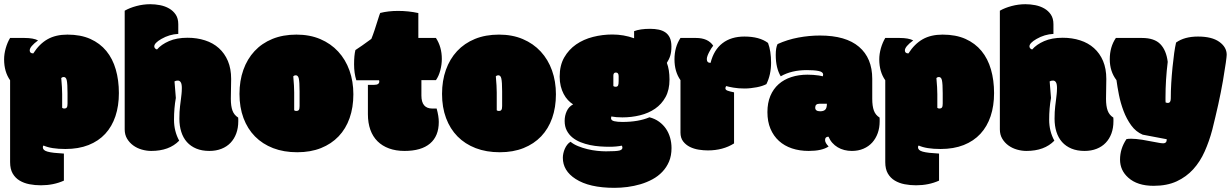

<svg xmlns="http://www.w3.org/2000/svg" viewBox="-26 -716 5911 922"><path d="M272.5 -198.2Q275.9 -194.8 283.2 -194.8Q286.6 -194.8 289.8 -196Q293 -197.3 294.9 -200.2Q298.3 -205.1 298.3 -218.8V-268.6Q298.3 -314.5 294.4 -331.1Q291 -346.2 279.8 -346.2Q272.9 -346.2 268.1 -341.3Q272.5 -293 272.5 -263.7ZM116.7 -474.1Q116.7 -459.5 133.8 -459.5Q163.1 -505.4 202.4 -527.6Q241.7 -549.8 297.9 -549.8Q361.3 -549.8 407.7 -529.1Q454.1 -508.3 484.6 -471.2Q515.1 -434.1 530 -382.3Q544.9 -330.6 544.9 -269Q544.9 -207.5 528.3 -158Q511.7 -108.4 479.5 -73.5Q447.3 -38.6 399.2 -19.5Q351.1 -0.5 288.1 -0.5Q219.7 -0.5 183.1 -17.1Q179.7 -15.1 179.7 -8.8Q179.7 -1.5 185.1 3.7Q190.4 8.8 202.4 12.2Q214.4 15.6 233.6 17.8Q252.9 20 280.8 21.5V151.4Q231 173.8 170.4 173.8Q142.1 173.8 115.5 168.7Q88.9 163.6 68.1 151.1Q47.4 138.7 34.9 117.2Q22.5 95.7 22.5 62.5V-330.6Q-6.3 -371.1 -6.3 -431.2Q-6.3 -443.4 -4.4 -457Q-2.4 -470.7 1.5 -484.4Q5.4 -498 10.7 -510.7Q16.1 -523.4 22.5 -533.7H91.8Q134.3 -533.7 156.7 -522Q116.7 -492.2 116.7 -474.1Z M1082.5 -241.7Q1082.5 -206.5 1090.3 -185.1Q1098.1 -163.6 1117.7 -151.4Q1118.2 -149.9 1118.2 -142.1V-133.3Q1118.2 -101.6 1108.6 -75.4Q1099.1 -49.3 1081.3 -30.5Q1063.5 -11.7 1037.6 -1.5Q1011.7 8.8 979.5 8.8Q943.8 8.8 916.7 -2.4Q889.6 -13.7 871.6 -33.9Q853.5 -54.2 844.5 -82.8Q835.4 -111.3 835.4 -146Q835.4 -180.2 838.6 -206.3Q841.8 -232.4 843.3 -243.7Q843.8 -249.5 844.5 -254.4Q845.2 -259.3 845.7 -264.6Q846.2 -270 846.7 -277.1Q847.2 -284.2 847.2 -293.5Q847.2 -312.5 842 -320.8Q836.9 -329.1 828.1 -329.1Q818.8 -329.1 812 -325.2L818.4 -245.6Q809.6 -196.8 809.6 -141.1Q809.6 -85.9 834.5 -40.5Q786.6 8.8 700.2 8.8Q677.7 8.8 654.8 2.2Q631.8 -4.4 613.8 -17.6Q595.7 -30.8 584.2 -50Q572.8 -69.3 572.8 -94.7V-664.6Q596.2 -678.2 629.2 -687Q662.1 -695.8 695.8 -695.8Q718.8 -695.8 742.7 -691.2Q766.6 -686.5 786.1 -675.3Q805.7 -664.1 817.9 -645.8Q830.1 -627.4 830.1 -599.6V-553.2Q787.6 -551.3 748.5 -528.8Q714.8 -509.3 714.8 -493.2Q714.8 -487.8 718.8 -483.6Q722.7 -479.5 728 -478.5Q748.5 -502.4 785.6 -518.6Q822.8 -534.7 874.5 -534.7Q919.9 -534.7 958.5 -522.2Q997.1 -509.8 1024.9 -484.9Q1052.7 -460 1068.4 -423.1Q1084 -386.2 1084 -336.9Z M1401.4 15.1Q1336.9 15.1 1285.6 -4.6Q1234.4 -24.4 1198.5 -60.8Q1162.6 -97.2 1143.3 -148.9Q1124 -200.7 1124 -265.1Q1124 -328.1 1142.6 -380.4Q1161.1 -432.6 1196.3 -470.5Q1231.4 -508.3 1282.2 -529.1Q1333 -549.8 1397.5 -549.8Q1461.4 -549.8 1512 -528.3Q1562.5 -506.8 1597.9 -468.5Q1633.3 -430.2 1652.1 -377.7Q1670.9 -325.2 1670.9 -263.2Q1670.9 -200.2 1652.8 -148.9Q1634.8 -97.7 1600.1 -61.3Q1565.4 -24.9 1515.4 -4.9Q1465.3 15.1 1401.4 15.1ZM1386.7 -186.5Q1390.1 -183.1 1397.5 -183.1Q1400.9 -183.1 1404.1 -184.3Q1407.2 -185.5 1409.2 -188.5Q1412.6 -193.4 1412.6 -207V-276.9Q1412.6 -322.8 1408.7 -339.4Q1405.3 -354.5 1394 -354.5Q1387.2 -354.5 1382.3 -349.6Q1386.7 -301.3 1386.7 -272Z M1740.7 -308.6H1771Q1795.4 -308.6 1795.4 -324.7Q1795.4 -325.7 1794.4 -330.6H1685.1Q1674.3 -364.3 1674.3 -407.2Q1674.3 -450.2 1680.7 -475.6Q1694.8 -484.4 1713.6 -497.8Q1732.4 -511.2 1757.3 -529.3Q1764.2 -545.9 1772.9 -572Q1781.7 -598.1 1793 -634.8Q1794.4 -639.6 1796.1 -644.3Q1797.9 -648.9 1799.8 -653.8Q1838.9 -663.6 1885.7 -663.6Q1935.5 -663.6 1982.9 -653.3V-533.7H2067.4Q2095.7 -490.7 2095.7 -432.6Q2095.7 -406.2 2088.4 -378.4Q2081.1 -350.6 2067.4 -331.1H1997.6V-257.3Q1997.6 -194.8 2049.8 -194.8H2070.8Q2081.1 -157.7 2081.1 -130.4Q2081.1 -62.5 2039.1 -26.9Q1997.1 8.8 1916.5 8.8Q1875 8.8 1842.3 -3.2Q1809.6 -15.1 1786.9 -37.6Q1764.2 -60.1 1752.4 -93Q1740.7 -126 1740.7 -167.5Z M2374 15.1Q2309.6 15.1 2258.3 -4.6Q2207 -24.4 2171.1 -60.8Q2135.3 -97.2 2116 -148.9Q2096.7 -200.7 2096.7 -265.1Q2096.7 -328.1 2115.2 -380.4Q2133.8 -432.6 2168.9 -470.5Q2204.1 -508.3 2254.9 -529.1Q2305.7 -549.8 2370.1 -549.8Q2434.1 -549.8 2484.6 -528.3Q2535.2 -506.8 2570.6 -468.5Q2606 -430.2 2624.8 -377.7Q2643.6 -325.2 2643.6 -263.2Q2643.6 -200.2 2625.5 -148.9Q2607.4 -97.7 2572.8 -61.3Q2538.1 -24.9 2488 -4.9Q2438 15.1 2374 15.1ZM2359.4 -186.5Q2362.8 -183.1 2370.1 -183.1Q2373.5 -183.1 2376.7 -184.3Q2379.9 -185.5 2381.8 -188.5Q2385.3 -193.4 2385.3 -207V-276.9Q2385.3 -322.8 2381.3 -339.4Q2377.9 -354.5 2366.7 -354.5Q2359.9 -354.5 2355 -349.6Q2359.4 -301.3 2359.4 -272Z M2944.8 -350.1Q2944.8 -367.7 2931.6 -367.7Q2919.4 -367.7 2919.4 -353V-302.7Q2923.8 -299.3 2930.2 -299.3Q2934.1 -299.3 2937.3 -300.8Q2940.4 -302.2 2941.9 -305.2Q2944.8 -311 2944.8 -326.7ZM2962.9 -152.3Q2931.6 -152.3 2909.7 -156.7Q2908.2 -152.3 2908.2 -148.4Q2908.2 -137.7 2923.6 -134Q2939 -130.4 2962.9 -130.4Q3040 -130.4 3092.8 -152.8Q3119.1 -146 3138.9 -131.6Q3158.7 -117.2 3171.9 -97.9Q3185.1 -78.6 3191.9 -54.7Q3198.7 -30.8 3198.7 -4.9Q3198.7 31.7 3186.8 59.8Q3174.8 87.9 3154.5 109.1Q3134.3 130.4 3107.2 145Q3080.1 159.7 3049.6 168.7Q3019 177.7 2987.1 181.9Q2955.1 186 2924.8 186Q2803.2 186 2737.8 143.1Q2676.8 104 2676.8 41.5Q2676.8 31.7 2679.2 20.5Q2681.6 9.3 2686.3 -1.5Q2690.9 -12.2 2698 -21.2Q2705.1 -30.3 2713.9 -35.2Q2728.5 -22.9 2750 -14.2Q2771.5 -5.4 2794.9 0.2Q2818.4 5.9 2841.6 8.3Q2864.7 10.7 2883.8 10.7Q2933.1 10.7 2948.7 6.8Q2962.9 2.9 2962.9 -6.8Q2962.9 -11.7 2960 -16.6Q2934.6 -11.2 2898.9 -11.2Q2878.9 -11.2 2855 -12.9Q2831.1 -14.6 2807.4 -19.5Q2783.7 -24.4 2761.7 -33.2Q2739.7 -42 2722.9 -55.7Q2706.1 -69.3 2695.8 -88.9Q2685.5 -108.4 2685.5 -135.3Q2685.5 -160.6 2695.6 -182.4Q2705.6 -204.1 2726.1 -214.8Q2712.9 -223.1 2701.2 -235.6Q2689.5 -248 2680.7 -264.9Q2671.9 -281.7 2666.7 -302.5Q2661.6 -323.2 2661.6 -348.1Q2661.6 -401.9 2683.3 -439.9Q2705.1 -478 2740.7 -502.7Q2776.4 -527.3 2821.8 -538.8Q2867.2 -550.3 2914.6 -550.3Q2969.2 -550.3 3019 -532.2V-566.4Q3048.3 -577.6 3095.7 -577.6Q3118.2 -577.6 3137 -573.7Q3155.8 -569.8 3169.4 -560.3Q3183.1 -550.8 3190.7 -534.4Q3198.2 -518.1 3198.2 -492.7Q3198.2 -479 3196.8 -468.3Q3195.3 -457.5 3192.6 -448.5Q3189.9 -439.5 3185.8 -431.2Q3181.6 -422.9 3176.3 -414.1Q3189 -381.3 3189 -334Q3189 -284.7 3170.2 -250.2Q3151.4 -215.8 3119.9 -194.1Q3088.4 -172.4 3047.6 -162.4Q3006.8 -152.3 2962.9 -152.3Z M3373 6.3Q3352.5 6.3 3329.3 2.7Q3306.2 -1 3286.6 -10.7Q3267.1 -20.5 3254.4 -37.1Q3241.7 -53.7 3241.7 -79.6V-331.1Q3212.9 -371.6 3212.9 -431.2Q3212.9 -490.2 3241.7 -533.7H3316.4Q3374 -533.7 3398.9 -496.6Q3394.5 -491.7 3389.4 -483.4Q3384.3 -475.1 3379.4 -465.8Q3374.5 -456.5 3371.3 -447.5Q3368.2 -438.5 3368.2 -432.1Q3368.2 -414.1 3386.2 -414.1Q3401.9 -476.6 3443.4 -508.5Q3484.9 -540.5 3548.8 -540.5Q3621.1 -540.5 3662.1 -509.8Q3676.8 -471.2 3676.8 -414.6Q3676.8 -357.4 3654.3 -312Q3646 -307.6 3634.3 -303.7Q3622.6 -299.8 3608.6 -297.1Q3594.7 -294.4 3579.3 -292.7Q3564 -291 3549.3 -291Q3519.5 -291 3495.8 -295.2Q3472.2 -299.3 3461.4 -302.7Q3457.5 -298.8 3457.5 -291.7Q3457.5 -284.7 3467.3 -280.8Q3472.2 -278.8 3480 -276.9Q3487.8 -274.9 3499 -272.5V-27.3Q3445.8 6.3 3373 6.3Z M3909.2 -217.8Q3888.7 -217.8 3888.7 -199.2Q3888.7 -181.6 3912.6 -181.6Q3929.2 -181.6 3937 -189.5Q3944.8 -197.3 3944.8 -217.8ZM4162.6 -241.7Q4162.6 -206.5 4170.4 -185.1Q4178.2 -163.6 4197.8 -151.4Q4198.2 -149.9 4198.2 -142.1V-133.3Q4198.2 -102.5 4189 -76.7Q4179.7 -50.8 4162.6 -31.7Q4145.5 -12.7 4120.6 -2Q4095.7 8.8 4064.5 8.8Q4045.9 8.8 4028.6 4.4Q4011.2 0 3996.6 -8.8Q3981.9 -17.6 3970.7 -30.3Q3959.5 -43 3952.6 -59.6Q3936 -59.6 3936 -43.5Q3936 -29.8 3953.1 -12.7Q3921.4 8.8 3857.4 8.8Q3813.5 8.8 3777.1 -3.4Q3740.7 -15.6 3714.6 -39.3Q3688.5 -63 3673.8 -97.7Q3659.2 -132.3 3659.2 -177.7Q3659.2 -221.7 3673.3 -255.4Q3687.5 -289.1 3713.1 -311.8Q3738.8 -334.5 3774.2 -345.9Q3809.6 -357.4 3851.6 -357.4Q3865.7 -357.4 3879.4 -356.4Q3893.1 -355.5 3906.2 -353.5Q3915 -351.6 3919.7 -350.8Q3924.3 -350.1 3925.3 -349.6Q3926.8 -355 3926.8 -357.9Q3926.8 -370.6 3905.5 -375Q3884.3 -379.4 3849.1 -379.4Q3774.9 -379.4 3723.1 -349.6Q3699.2 -389.6 3699.2 -452.1Q3699.2 -487.8 3708 -504.4Q3755.4 -525.9 3807.6 -535.6Q3859.9 -545.4 3911.6 -545.4Q4035.6 -545.4 4099.1 -491.2Q4162.6 -437 4162.6 -337.4Z M4475.1 -198.2Q4478.5 -194.8 4485.8 -194.8Q4489.3 -194.8 4492.4 -196Q4495.6 -197.3 4497.6 -200.2Q4501 -205.1 4501 -218.8V-268.6Q4501 -314.5 4497.1 -331.1Q4493.7 -346.2 4482.4 -346.2Q4475.6 -346.2 4470.7 -341.3Q4475.1 -293 4475.1 -263.7ZM4319.3 -474.1Q4319.3 -459.5 4336.4 -459.5Q4365.7 -505.4 4405 -527.6Q4444.3 -549.8 4500.5 -549.8Q4564 -549.8 4610.4 -529.1Q4656.7 -508.3 4687.3 -471.2Q4717.8 -434.1 4732.7 -382.3Q4747.6 -330.6 4747.6 -269Q4747.6 -207.5 4731 -158Q4714.4 -108.4 4682.1 -73.5Q4649.9 -38.6 4601.8 -19.5Q4553.7 -0.5 4490.7 -0.5Q4422.4 -0.5 4385.7 -17.1Q4382.3 -15.1 4382.3 -8.8Q4382.3 -1.5 4387.7 3.7Q4393.1 8.8 4405 12.2Q4417 15.6 4436.3 17.8Q4455.6 20 4483.4 21.5V151.4Q4433.6 173.8 4373 173.8Q4344.7 173.8 4318.1 168.7Q4291.5 163.6 4270.8 151.1Q4250 138.7 4237.5 117.2Q4225.1 95.7 4225.1 62.5V-330.6Q4196.3 -371.1 4196.3 -431.2Q4196.3 -443.4 4198.2 -457Q4200.2 -470.7 4204.1 -484.4Q4208 -498 4213.4 -510.7Q4218.8 -523.4 4225.1 -533.7H4294.4Q4336.9 -533.7 4359.4 -522Q4319.3 -492.2 4319.3 -474.1Z M5285.2 -241.7Q5285.2 -206.5 5293 -185.1Q5300.8 -163.6 5320.3 -151.4Q5320.8 -149.9 5320.8 -142.1V-133.3Q5320.8 -101.6 5311.3 -75.4Q5301.8 -49.3 5283.9 -30.5Q5266.1 -11.7 5240.2 -1.5Q5214.4 8.8 5182.1 8.8Q5146.5 8.8 5119.4 -2.4Q5092.3 -13.7 5074.2 -33.9Q5056.2 -54.2 5047.1 -82.8Q5038.1 -111.3 5038.1 -146Q5038.1 -180.2 5041.3 -206.3Q5044.4 -232.4 5045.9 -243.7Q5046.4 -249.5 5047.1 -254.4Q5047.9 -259.3 5048.3 -264.6Q5048.8 -270 5049.3 -277.1Q5049.8 -284.2 5049.8 -293.5Q5049.8 -312.5 5044.7 -320.8Q5039.6 -329.1 5030.8 -329.1Q5021.5 -329.1 5014.6 -325.2L5021 -245.6Q5012.2 -196.8 5012.2 -141.1Q5012.2 -85.9 5037.1 -40.5Q4989.3 8.8 4902.8 8.8Q4880.4 8.8 4857.4 2.2Q4834.5 -4.4 4816.4 -17.6Q4798.3 -30.8 4786.9 -50Q4775.4 -69.3 4775.4 -94.7V-664.6Q4798.8 -678.2 4831.8 -687Q4864.7 -695.8 4898.4 -695.8Q4921.4 -695.8 4945.3 -691.2Q4969.2 -686.5 4988.8 -675.3Q5008.3 -664.1 5020.5 -645.8Q5032.7 -627.4 5032.7 -599.6V-553.2Q4990.2 -551.3 4951.2 -528.8Q4917.5 -509.3 4917.5 -493.2Q4917.5 -487.8 4921.4 -483.6Q4925.3 -479.5 4930.7 -478.5Q4951.2 -502.4 4988.3 -518.6Q5025.4 -534.7 5077.1 -534.7Q5122.6 -534.7 5161.1 -522.2Q5199.7 -509.8 5227.5 -484.9Q5255.4 -460 5271 -423.1Q5286.6 -386.2 5286.6 -336.9Z M5570.8 -235.4Q5570.8 -226.6 5571.3 -224.1Q5577.1 -221.7 5582 -221.7Q5596.2 -221.7 5596.2 -243.2Q5596.2 -279.3 5598.4 -316.4Q5600.6 -353.5 5604.5 -392.6Q5608.4 -431.2 5612.5 -460.9Q5616.7 -490.7 5621.6 -511.7Q5661.6 -540.5 5727.1 -540.5Q5793.5 -540.5 5829.1 -515.1Q5864.7 -489.7 5864.7 -453.1Q5864.7 -445.3 5860.4 -414.3Q5856 -383.3 5846.7 -328.1Q5836.9 -272 5824 -213.6Q5811 -155.3 5795.4 -92.8Q5780.8 -37.6 5759 11.2Q5737.3 60.1 5704.1 96.7Q5670.9 133.3 5624.5 154.8Q5578.1 176.3 5513.7 176.3Q5435.5 176.3 5392.1 137.2Q5352.5 102.1 5352.5 50.3Q5352.5 -2 5383.3 -47.9Q5386.7 -48.8 5392.3 -49.3Q5397.9 -49.8 5405.8 -49.8Q5416 -49.8 5429.2 -48.6Q5442.4 -47.4 5459 -44.9Q5539.1 -29.8 5541.5 -29.8Q5544.9 -29.3 5549.1 -28.6Q5553.2 -27.8 5560.1 -27.8Q5566.9 -27.8 5571.8 -31.7Q5576.7 -35.6 5576.7 -47.4L5461.4 -69.3Q5428.7 -83 5406.2 -114Q5383.8 -145 5369.4 -183.1Q5355 -221.2 5347.2 -260.7Q5339.4 -300.3 5335.4 -331.1Q5303.2 -373 5303.2 -431.6Q5303.2 -490.7 5332.5 -533.7H5458Q5517.1 -533.7 5545.9 -504.2Q5574.7 -474.6 5581.5 -418.9Q5576.2 -376 5573.5 -333.3Q5570.8 -290.5 5570.8 -246.6Z"/></svg>

Font: Modak sl
Style: Regular
Weight: 400
Designer: Sarang Kulkarni, Maithili Shingre, Noopur Datye
Foundry: Ek Type
Version: Version 1.036;PS Version 1.000;hotconv 1.0.79;makeotf.lib2.5